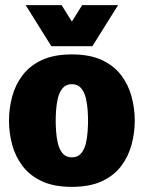

<svg xmlns="http://www.w3.org/2000/svg" viewBox="-20 -720 560 748"><path d="M15 -250Q15 -298 27.5 -344Q40 -390 68 -427Q96 -464 143 -486Q190 -508 260 -508Q330 -508 377 -486Q424 -464 452 -427Q480 -390 492.5 -344Q505 -298 505 -250Q505 -202 492.5 -156Q480 -110 452 -73Q424 -36 377 -14Q330 8 260 8Q190 8 143 -14Q96 -36 68 -73Q40 -110 27.5 -156Q15 -202 15 -250ZM197 -250Q197 -233 198.5 -209Q200 -185 205.5 -161.5Q211 -138 224 -122.5Q237 -107 260 -107Q283 -107 296 -122.5Q309 -138 314.5 -161.5Q320 -185 321.5 -209Q323 -233 323 -250Q323 -267 321.5 -290.5Q320 -314 314.5 -337.5Q309 -361 296 -376.5Q283 -392 260 -392Q237 -392 224 -376.5Q211 -361 205.5 -337.5Q200 -314 198.5 -290.5Q197 -267 197 -250ZM440 -700 340 -540H180L80 -700H220L260 -636L300 -700Z"/></svg>

Font: Epunda Sans Black
Style: Regular
Weight: 900
Designer: Simon Atzbach
Foundry: typofactur
Version: Version 2.204; ttfautohint (v1.8.4.7-5d5b)